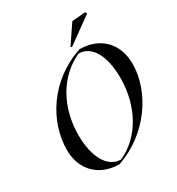

<svg xmlns="http://www.w3.org/2000/svg" viewBox="-210 -1024 1079 1169"><g transform="rotate(-30 330.0 -439.0)"><path d="M286 14C518 -66 660 -284 660 -476C660 -621 566 -714 424 -714C184 -634 51 -420 51 -220C51 -80 144 14 286 14ZM308 -6C215 -6 157 -109 157 -264C157 -462 254 -626 406 -694C496 -694 553 -596 553 -440C553 -242 460 -74 308 -6ZM391 -748 574 -880 566 -892 472 -884 384 -754Z"/></g></svg>

Font: Mazius Display Extra italic
Style: Regular
Weight: 400
Italic angle: -17°
Designer: Alberto Casagrande & Collletttivo
Foundry: Collletttivo
Version: Version 2.000;Glyphs 3.2 (3217)